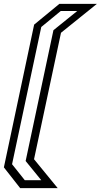

<svg xmlns="http://www.w3.org/2000/svg" viewBox="-23 -770 520 990"><path d="M81 200 -3 93 153 -643 283 -750H476.5L291.5 -601L152.5 51L274.5 200ZM104.8 159.2H189.8L109.2 60.2L252.5 -614.2L375.2 -713.2H290.2L189.8 -630.8L39.2 76.8Z"/></svg>

Font: Tourney Thin
Style: Italic
Weight: 100
Italic angle: -12°
Designer: Tyler Finck
Foundry: Etcetera Type Co
Version: Version 1.015